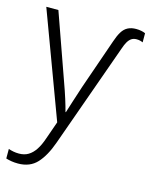

<svg xmlns="http://www.w3.org/2000/svg" viewBox="-117 -617 738 935"><g transform="rotate(15 252.0 -150.0)"><path d="M452 -541Q466 -541 478.5 -538.5Q491 -536 499 -532V-486Q493 -489 485 -491Q477 -493 467 -493Q452 -493 441.5 -486Q431 -479 423 -465.5Q415 -452 408 -431L221 93Q196 164 160.5 202.5Q125 241 65 241Q47 241 32 238.5Q17 236 4 232V184Q16 188 29 190.5Q42 193 57 193Q84 193 104 181Q124 169 139.5 145.5Q155 122 167 86L198 -2L1 -532H62L179 -202Q195 -158 206 -123Q217 -88 224 -61H226Q233 -85 245 -121Q257 -157 271 -201L359 -454Q369 -484 381 -503.5Q393 -523 410.5 -532Q428 -541 452 -541Z"/></g></svg>

Font: Noto Sans Display Light
Style: Regular
Weight: 300
Designer: Monotype Design Team
Foundry: Monotype Imaging Inc.
Version: Version 2.003